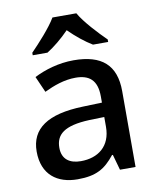

<svg xmlns="http://www.w3.org/2000/svg" viewBox="-86 -833 746 910"><g transform="rotate(-10 287.0 -378.0)"><path d="M344 -766H229C203 -721 143 -656 106 -618V-606H177C212 -628 250 -659 285 -695C321 -659 361 -627 396 -606H469V-618C431 -655 369 -721 344 -766ZM292 -549C220 -549 152 -528 101 -502L135 -425C181 -447 232 -466 287 -466C352 -466 390 -437 390 -358V-328L298 -325C127 -320 45 -263 45 -153C45 -41 117 10 214 10C304 10 347 -16 394 -75H398L419 0H494V-365C494 -491 427 -549 292 -549ZM317 -257 389 -259V-212C389 -118 327 -72 244 -72C191 -72 154 -96 154 -152C154 -215 194 -252 317 -257Z"/></g></svg>

Font: Noto Sans Devanagari UI Medium
Style: Regular
Weight: 500
Designer: Jelle Bosma - Monotype Design Team
Foundry: Monotype Imaging Inc.
Version: Version 2.004